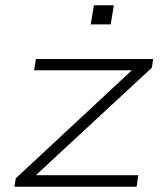

<svg xmlns="http://www.w3.org/2000/svg" viewBox="-20 -712 626 732"><path d="M35 0 40 -32 504 -464 502 -444H110L117 -487H564L559 -454L93 -22L96 -44H507L501 0ZM326 -619 338 -692H414L402 -619Z"/></svg>

Font: Nunito Sans 10pt Expanded ExtraLight
Style: Italic
Weight: 250
Width: 7
Italic angle: -9°
Designer: Vernon Adams
Foundry: Vernon Adams
Version: Version 3.101;gftools[0.9.27]